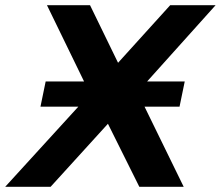

<svg xmlns="http://www.w3.org/2000/svg" viewBox="-58 -720 851 740"><path d="M118 -406H266L123 -700H289L397 -478L598 -700H773L509 -406H654L634 -309H499L650 0H479L358 -243L137 0H-38L244 -309H98Z"/></svg>

Font: Argentum Sans Medium
Style: Italic
Weight: 500
Italic angle: -11°
Designer: Julieta Ulanovsky (font), Cristiano Sobral (main changes and remaster)
Foundry: Julieta Ulanovsky (font), Cristiano Sobral (main changes and remaster)
Version: Version 2.007;June 15, 2022;FontCreator 14.0.0.2814 64-bit; 